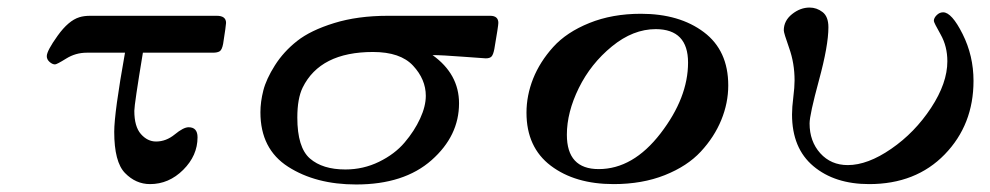

<svg xmlns="http://www.w3.org/2000/svg" viewBox="-20 -487 2644 513"><path d="M105 -336.9Q105 -351.1 134 -391.6Q163.1 -432.1 191.9 -440.9Q204.1 -444.8 221.2 -444.8H559.1Q584 -444.8 584 -425.8Q584 -419.9 576.2 -370.1Q573.2 -354 567.1 -350.1Q561 -346.2 548.8 -346.2H361.8Q338.9 -208 338.9 -190.9Q338.9 -148.9 356.4 -128.9Q374 -108.9 397 -108.9Q423.8 -108.9 447 -127.9Q470.2 -147 483.9 -147Q507.8 -147 507.8 -120.1Q507.8 -71.3 469.5 -33.2Q431.2 4.9 380.9 4.9Q342.8 4.9 314 -24.7Q285.2 -54.2 285.2 -134.8Q285.2 -185.5 314 -346.2H211.9Q182.1 -346.2 157 -330.6Q131.8 -314.9 127 -314.9Q120.1 -314.9 112.5 -321.5Q105 -328.1 105 -336.9Z M675.8 -187Q675.8 -214.8 683.6 -245.4Q691.4 -275.9 714.6 -312.5Q737.8 -349.1 773.7 -377.4Q809.6 -405.8 872.6 -425.3Q935.5 -444.8 1016.6 -444.8H1289.6Q1311.5 -444.8 1311.5 -425.8Q1311.5 -418 1300.8 -356Q1297.9 -340.8 1293.2 -335.9Q1288.6 -331.1 1277.8 -331.1Q1274.9 -331.1 1217.8 -335.4Q1160.6 -339.8 1135.7 -339.8Q1206.5 -289.1 1206.5 -210.9Q1206.5 -124 1133.1 -59.1Q1059.6 5.9 931.6 5.9Q823.7 5.9 749.8 -41.5Q675.8 -88.9 675.8 -187ZM774.4 -172.9Q774.4 -92.8 808.1 -63.5Q841.8 -34.2 902.8 -34.2Q950.7 -34.2 992.7 -54.7Q1034.7 -75.2 1061 -106.2Q1087.4 -137.2 1102.5 -170.2Q1117.7 -203.1 1117.7 -231Q1117.7 -274.9 1083.7 -311.5Q1049.8 -348.1 976.6 -348.1Q835.4 -348.1 788.6 -252.9Q774.4 -223.6 774.4 -172.9Z M1386.7 -186Q1386.7 -231.9 1404.5 -276.9Q1422.4 -321.8 1458 -361.3Q1493.7 -400.9 1554.7 -425.5Q1615.7 -450.2 1692.4 -450.2Q1795.4 -450.2 1860.6 -401.1Q1925.8 -352.1 1925.8 -258.8Q1925.8 -211.9 1907.2 -166.5Q1888.7 -121.1 1852.5 -82Q1816.4 -43 1756.1 -19Q1695.8 4.9 1619.6 4.9Q1516.6 4.9 1451.7 -44.2Q1386.7 -93.3 1386.7 -186ZM1494.6 -127Q1494.6 -35.2 1579.6 -35.2Q1671.4 -35.2 1744.9 -130.6Q1818.4 -226.1 1818.4 -319.8Q1818.4 -408.7 1732.4 -409.2Q1671.4 -409.2 1615 -363Q1558.6 -316.9 1526.6 -252Q1494.6 -187 1494.6 -127Z M2074.2 -405.8Q2074.2 -431.6 2096.2 -449.2Q2118.2 -466.8 2143.1 -466.8Q2162.1 -466.8 2177.7 -454.8Q2193.4 -442.9 2193.4 -414.1Q2193.4 -365.2 2168.2 -272.7Q2143.1 -180.2 2143.1 -157.2Q2143.1 -109.4 2171.6 -77.6Q2200.2 -45.9 2245.1 -45.9Q2298.3 -45.9 2361.3 -89.4Q2424.3 -132.8 2467.8 -199Q2511.2 -265.1 2511.2 -323.2Q2511.2 -363.3 2493.2 -395Q2475.1 -426.8 2475.1 -431.2Q2475.1 -439 2482.7 -446.5Q2490.2 -454.1 2500 -454.1Q2522.9 -454.1 2552 -396Q2581.1 -337.9 2581.1 -271Q2581.1 -153.8 2504.2 -74.5Q2427.2 4.9 2302.2 4.9Q2210.4 4.9 2153.3 -43Q2096.2 -90.8 2096.2 -181.2Q2096.2 -200.2 2099.6 -227.1Q2103 -253.9 2103 -272Q2103 -317.9 2088.6 -358.4Q2074.2 -398.9 2074.2 -405.8Z"/></svg>

Font: CMU Serif Extra
Style: BoldSlanted
Weight: 700
Italic angle: -9.46001°
Version: Version 0.7.0